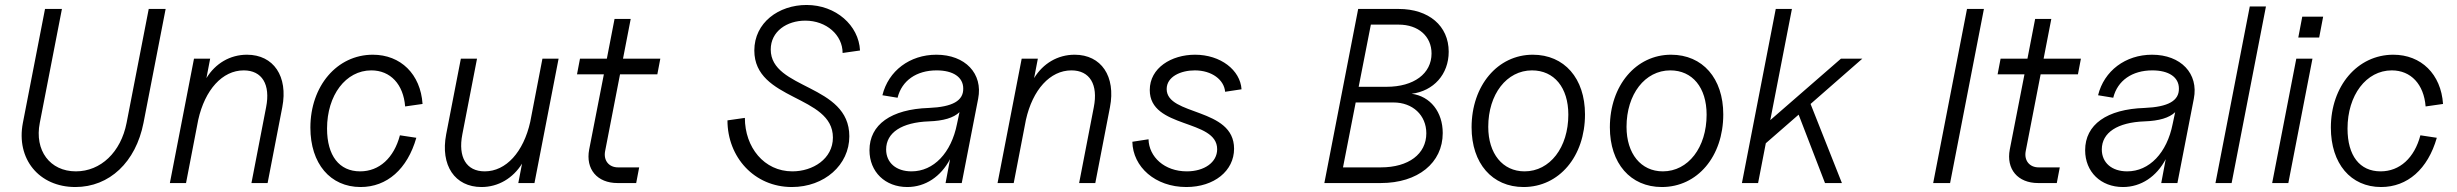

<svg xmlns="http://www.w3.org/2000/svg" viewBox="-20 -736 9879 772"><path d="M283 16C420 16 526 -84 557 -242L646 -700H578L489 -242C466 -124 385 -47 285 -47C181 -47 118 -131 140 -242L229 -700H161L72 -242C44 -97 137 16 283 16Z M1050 -305 991 0H1056L1115 -305C1139 -429 1080 -516 973 -516C905 -516 846 -481 810 -422L825 -500H760L663 0H728L777 -254C804 -375 874 -453 960 -453C1034 -453 1068 -396 1050 -305Z M1430 16C1536 16 1618 -56 1654 -182L1588 -192C1564 -101 1505 -47 1428 -47C1344 -47 1295 -110 1295 -219C1295 -353 1370 -453 1473 -453C1550 -453 1602 -397 1609 -308L1679 -318C1671 -438 1591 -516 1479 -516C1335 -516 1228 -390 1228 -223C1228 -78 1308 16 1430 16Z M1916 16C1984 16 2043 -20 2079 -78L2064 0H2129L2226 -500H2161L2112 -246C2085 -125 2015 -47 1929 -47C1855 -47 1821 -104 1839 -196L1898 -500H1833L1774 -196C1750 -71 1809 16 1916 16Z M2463 0H2538L2550 -63H2465C2428 -63 2406 -91 2413 -128L2473 -437H2623L2635 -500H2485L2516 -660H2451L2420 -500H2312L2300 -437H2408L2349 -135C2334 -56 2381 0 2463 0Z M3164 16C3295 16 3395 -73 3395 -188C3395 -399 3079 -375 3079 -537C3079 -610 3144 -653 3218 -653C3303 -653 3368 -595 3368 -523L3438 -533C3433 -634 3341 -716 3223 -716C3111 -716 3013 -645 3013 -533C3013 -330 3329 -355 3329 -183C3329 -97 3248 -47 3166 -47C3052 -47 2975 -144 2975 -262L2905 -252C2905 -104 3013 16 3164 16Z M3628 16C3701 16 3763 -26 3800 -96L3782 0H3847L3913 -339C3933 -440 3861 -516 3745 -516C3638 -516 3552 -451 3528 -353L3589 -343C3606 -412 3665 -453 3746 -453C3812 -453 3853 -426 3853 -380C3854 -331 3810 -306 3715 -302C3563 -297 3476 -235 3476 -132C3476 -45 3539 16 3628 16ZM3645 -47C3583 -47 3543 -82 3543 -135C3543 -203 3606 -244 3715 -248C3773 -250 3814 -262 3838 -285L3828 -238C3805 -121 3734 -47 3645 -47Z M4378 -305 4319 0H4384L4443 -305C4467 -429 4408 -516 4301 -516C4233 -516 4174 -481 4138 -422L4153 -500H4088L3991 0H4056L4105 -254C4132 -375 4202 -453 4288 -453C4362 -453 4396 -396 4378 -305Z M4750 16C4862 16 4942 -49 4942 -138C4942 -305 4671 -269 4671 -378C4671 -428 4728 -453 4784 -453C4853 -453 4902 -415 4906 -367L4972 -377C4967 -454 4888 -516 4785 -516C4690 -516 4603 -463 4603 -374C4603 -217 4874 -259 4874 -136C4874 -83 4822 -47 4752 -47C4662 -47 4600 -105 4598 -176L4533 -166C4535 -65 4625 16 4750 16Z M5305 0H5532C5681 0 5781 -81 5781 -201C5781 -286 5731 -349 5656 -359C5744 -370 5805 -437 5805 -528C5805 -632 5725 -700 5604 -700H5441ZM5532 -63H5380L5431 -324H5583C5660 -324 5715 -273 5715 -200C5715 -117 5644 -63 5532 -63ZM5555 -387H5443L5492 -637H5604C5683 -637 5736 -590 5736 -521C5736 -440 5665 -387 5555 -387Z M6106 16C6249 16 6353 -107 6353 -276C6353 -421 6270 -516 6143 -516C6002 -516 5897 -392 5897 -224C5897 -79 5980 16 6106 16ZM6110 -47C6022 -47 5964 -118 5964 -226C5964 -357 6038 -453 6140 -453C6229 -453 6286 -384 6286 -275C6286 -143 6212 -47 6110 -47Z M6662 16C6805 16 6909 -107 6909 -276C6909 -421 6826 -516 6699 -516C6558 -516 6453 -392 6453 -224C6453 -79 6536 16 6662 16ZM6666 -47C6578 -47 6520 -118 6520 -226C6520 -357 6594 -453 6696 -453C6785 -453 6842 -384 6842 -275C6842 -143 6768 -47 6666 -47Z M6984 0H7049L7080 -160L7212 -275L7318 0H7386L7260 -318L7468 -500H7382L7098 -253L7185 -700H7120Z M7753 0H7821L7957 -700H7889Z M8175 0H8250L8262 -63H8177C8140 -63 8118 -91 8125 -128L8185 -437H8335L8347 -500H8197L8228 -660H8163L8132 -500H8024L8012 -437H8120L8061 -135C8046 -56 8093 0 8175 0Z M8516 16C8589 16 8651 -26 8688 -96L8670 0H8735L8801 -339C8821 -440 8749 -516 8633 -516C8526 -516 8440 -451 8416 -353L8477 -343C8494 -412 8553 -453 8634 -453C8700 -453 8741 -426 8741 -380C8742 -331 8698 -306 8603 -302C8451 -297 8364 -235 8364 -132C8364 -45 8427 16 8516 16ZM8533 -47C8471 -47 8431 -82 8431 -135C8431 -203 8494 -244 8603 -248C8661 -250 8702 -262 8726 -285L8716 -238C8693 -121 8622 -47 8533 -47Z M8888 0H8953L9091 -710H9026Z M9116 0H9181L9278 -500H9213ZM9221 -585H9305L9321 -669H9237Z M9554 16C9660 16 9742 -56 9778 -182L9712 -192C9688 -101 9629 -47 9552 -47C9468 -47 9419 -110 9419 -219C9419 -353 9494 -453 9597 -453C9674 -453 9726 -397 9733 -308L9803 -318C9795 -438 9715 -516 9603 -516C9459 -516 9352 -390 9352 -223C9352 -78 9432 16 9554 16Z"/></svg>

Font: Uncut Sans Book Italic
Style: Regular
Weight: 350
Italic angle: -11°
Designer: Kasper Nordkvist
Foundry: UNCUT.wtf
Version: Version 1.304;Glyphs 3.2 (3246)